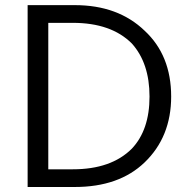

<svg xmlns="http://www.w3.org/2000/svg" viewBox="-20 -747 735 763"><path d="M89.8 -726.6H277.3Q449.2 -726.6 554.7 -625Q660.2 -527.3 660.2 -363.3Q660.2 -203.1 554.7 -101.6Q453.1 -3.9 277.3 -3.9H89.8ZM269.5 -74.2Q421.9 -74.2 503.9 -156.2Q574.2 -230.5 574.2 -363.3Q574.2 -496.1 503.9 -574.2Q421.9 -656.2 269.5 -656.2H171.9V-74.2Z"/></svg>

Font: 和音 by 宁静之雨，公众号njzyshare
Style: Regular
Weight: 400
Designer: Steve Matteson
Foundry: Ascender Corporation
Version: Version 6.00;June 8, 2018;FontCreator 11.0.0.2388 32-bit